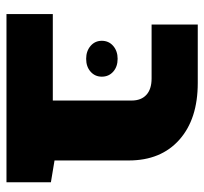

<svg xmlns="http://www.w3.org/2000/svg" viewBox="-39 -592 631 593"><g transform="rotate(90 276.5 -295.5)"><path d="M23.4 0V-143.1H290.5L475.6 -148.4L543 -137.2V0ZM290.5 -43V-386.7Q290.5 -416 272.9 -432.1Q255.4 -448.2 222.2 -448.2H55.7V-590.8H236.3Q347.7 -590.8 411.6 -533.9Q475.6 -477.1 475.6 -377.4V-43ZM161.6 -246.1Q137.7 -246.1 121.8 -259.8Q106 -273.4 106 -294.4Q106 -315.9 121.8 -329.6Q137.7 -343.3 161.6 -343.3Q186 -343.3 201.4 -329.6Q216.8 -315.9 216.8 -294.4Q216.8 -273.4 201.4 -259.8Q186 -246.1 161.6 -246.1Z"/></g></svg>

Font: Heebo Black
Style: Regular
Weight: 900
Designer: Oded Ezer
Foundry: Ezer Type House
Version: Version 3.100